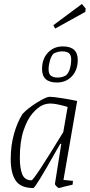

<svg xmlns="http://www.w3.org/2000/svg" viewBox="-20 -939 453 968"><path d="M300 -32 348 -27 346 -8 304 2Q280 9 276 9Q273 9 264.5 0Q256 -9 257 -12L289 -214H284L263 -178Q158 9 148 9Q85 9 59.5 -28Q34 -65 34 -137Q34 -206 51 -265.5Q68 -325 94 -365Q120 -393 166.5 -422Q213 -451 230 -451Q248 -451 292.5 -444Q337 -437 369 -430ZM299 -273 321 -400Q263 -417 235 -417Q211 -417 191 -407Q169 -396 143.5 -367Q118 -338 99 -282Q80 -226 80 -144Q80 -89 92.5 -59.5Q105 -30 139 -30Q151 -30 299 -273ZM192 -591Q192 -642 221.5 -673.5Q251 -705 297 -705Q372 -705 372 -637Q372 -586 342.5 -554.5Q313 -523 267 -523Q192 -523 192 -591ZM314 -560Q327 -573 333 -594.5Q339 -616 339 -637Q339 -662 327.5 -671Q316 -680 293 -680Q272 -680 250 -669Q238 -656 231.5 -633Q225 -610 225 -590Q225 -566 237 -557Q249 -548 271 -548Q295 -548 314 -560ZM249 -812 393 -919 412 -896 410 -879 258 -795Z"/></svg>

Font: Grenze ExtraLight
Style: Italic
Weight: 275
Italic angle: -10°
Designer: Renata Polastri
Foundry: Omnibus-Type
Version: Version 1.002; ttfautohint (v1.8)